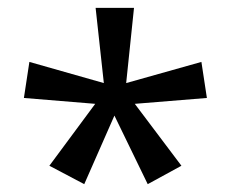

<svg xmlns="http://www.w3.org/2000/svg" viewBox="-20 -780 591 490"><path d="M322 -760 302 -568 494 -622 508 -530 324 -515 443 -357 357 -310 272 -485 195 -310 106 -357 223 -515 41 -530 55 -622 245 -568 224 -760Z"/></svg>

Font: Noto Sans Ugaritic
Style: Regular
Weight: 400
Designer: Monotype Design Team
Foundry: Monotype Imaging Inc.
Version: Version 2.001; ttfautohint (v1.8.4.7-5d5b)